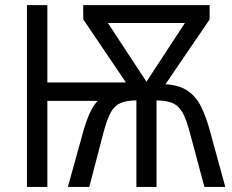

<svg xmlns="http://www.w3.org/2000/svg" viewBox="-20 -734 910 754"><path d="M803.2 -713.9V-657.7L629.9 -403.3Q685.5 -399.4 718.3 -376.5Q751 -353.5 770.3 -314Q789.6 -274.4 804.2 -220.7L864.7 0H782.7L724.6 -216.8Q711.9 -264.2 697.5 -290.8Q683.1 -317.4 659.4 -328.4Q635.7 -339.4 594.7 -339.8V0H515.6V-339.8Q475.6 -339.4 451.9 -328.6Q428.2 -317.9 414.3 -291.3Q400.4 -264.6 387.2 -216.8L330.6 0H246.6L307.1 -218.3Q319.3 -260.7 332.8 -290.3Q346.2 -319.8 363.8 -337.9H166V0H85.9V-713.9H166V-410.2H474.6L307.1 -657.7L306.6 -713.9ZM706.1 -643.6H403.8L555.2 -413.1Z"/></svg>

Font: Open Sans SemiCondensed
Style: Regular
Weight: 400
Width: 4
Designer: Monotype Design Team
Foundry: Monotype Imaging Inc.
Version: Version 3.000